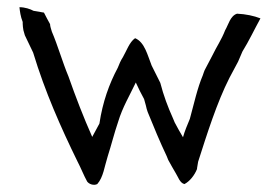

<svg xmlns="http://www.w3.org/2000/svg" viewBox="-20 -506 768 533"><path d="M34 -486C35 -476 37 -460 43 -445V-440C43 -433 44 -430 45 -422L49 -408C56 -393 64 -377 72 -360C105 -251 149 -152 195 -58C204 -41 213 -18 222 -2C227 5 240 10 250 5C267 -14 270 -44 279 -72C289 -103 297 -136 308 -168C320 -208 340 -241 357 -277C364 -261 372 -246 380 -231L385 -213C386 -207 388 -201 390 -195C407 -153 424 -112 443 -72L447 -62C454 -49 461 -37 468 -25C474 -16 479 2 492 5C506 -2 520 -19 527 -37V-39C528 -44 529 -50 530 -57C555 -135 582 -221 617 -290L641 -335C645 -345 649 -354 653 -363C671 -392 686 -424 703 -455C685 -462 662 -467 638 -468C619 -462 614 -437 605 -422C595 -396 581 -376 569 -351L548 -311C546 -307 545 -302 543 -297C528 -262 518 -216 507 -176C500 -159 493 -143 488 -125C480 -139 472 -152 465 -166L460 -178C446 -209 434 -241 425 -276L401 -324C390 -351 382 -389 355 -400C339 -389 331 -364 321 -347C315 -338 311 -328 307 -318C283 -273 265 -223 256 -163L236 -126C212 -180 190 -237 170 -294C154 -332 140 -381 124 -418C122 -425 119 -433 119 -439C113 -449 108 -460 102 -471L73 -476C64 -481 49 -486 34 -486Z"/></svg>

Font: SolarCharger
Style: 550
Weight: 400
Designer: Mew Too
Foundry: Cannot Into Space Fonts/KineticPlasma Fonts
Version: Version 1.100